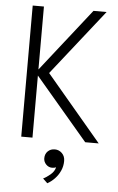

<svg xmlns="http://www.w3.org/2000/svg" viewBox="-59 -701 591 963"><g transform="rotate(5 236.5 -219.0)"><path d="M177.5 -330 456 0H388L122.5 -312.5V0H66V-660H122.5V-343L372 -660H438ZM216.5 221.5 193.5 199.5Q210.5 191.5 229.8 175Q249 158.5 253.5 138Q245 142 234 142Q216 142 203.2 128.8Q190.5 115.5 190.5 98Q190.5 76 204.5 62.5Q218.5 49 239.5 49Q260.5 49 275.8 64Q291 79 291 103Q291 129.5 280.5 152.5Q270 175.5 253.2 193Q236.5 210.5 216.5 221.5Z"/></g></svg>

Font: League Spartan Thin Light
Style: Regular
Weight: 300
Version: Version 2.002